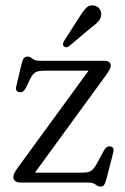

<svg xmlns="http://www.w3.org/2000/svg" viewBox="-20 -674 462 709"><path d="M365 -387.5 109 -36.5H282.5Q307.5 -36.5 317 -43.5Q326.5 -50.5 337 -68.5L362.5 -116Q368.5 -127 373.8 -130.5Q379 -134 386 -133.5Q403.5 -131.5 398.5 -112L373.5 -15Q369.5 1 365 8Q360.5 15 352 15Q341.5 15 333 7.5Q324.5 0 304.5 0H56Q29.5 0 29.5 -20.5Q29.5 -27 33 -34.5Q36.5 -42 48 -58L307 -413H148.5Q123 -413 112.5 -407.8Q102 -402.5 92.5 -385L76 -350Q66.5 -331.5 52.5 -333.5Q35.5 -335.5 40 -354.5L59.5 -437.5Q63.5 -453.5 68.2 -459.2Q73 -465 81 -465Q91.5 -465 100 -457.2Q108.5 -449.5 127 -449.5H364.5Q389 -449.5 389 -431Q389 -424.5 384 -415.8Q379 -407 365 -387.5ZM272.5 -610Q286 -632 298 -644.5Q310 -657 327.5 -653.5Q341.5 -651 348.5 -640Q355.5 -629 353.5 -616.5Q351.5 -603.5 341.5 -593Q331.5 -582.5 316 -571.5L234.5 -503Q223.5 -495.5 216 -503Q211.5 -507 212.8 -512.5Q214 -518 217 -523.5Z"/></svg>

Font: Fraunces 72pt S100 Light
Style: Regular
Weight: 300
Version: Version 1.000; ttfautohint (v1.8.3)